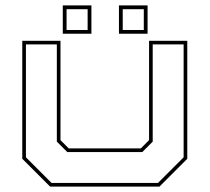

<svg xmlns="http://www.w3.org/2000/svg" viewBox="-20 -691 776 711"><path d="M165.5 0 62.5 -103V-540H204V-172L234.5 -141.5H501.5L532 -172V-540H673.5V-103L570.5 0ZM171 -13.5H565L660 -108.5V-526.5H545.5V-166.5L507 -128H229L190.5 -166.5V-526.5H76V-108.5ZM420.5 -566V-671H526.5V-566ZM212.5 -566V-671H318.5V-566ZM226.5 -580H304.5V-657H226.5ZM434.5 -580H512.5V-657H434.5Z"/></svg>

Font: Tourney Expanded Thin
Style: Regular
Weight: 100
Width: 7
Designer: Tyler Finck
Foundry: Etcetera Type Co
Version: Version 1.010; ttfautohint (v1.8.3)